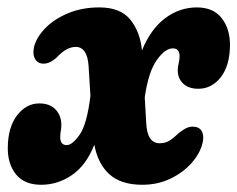

<svg xmlns="http://www.w3.org/2000/svg" viewBox="-20 -487 640 518"><path d="M364 11.5Q306.5 11.5 275.2 -16.8Q244 -45 234.5 -96.5Q212.5 -41 174.2 -14.8Q136 11.5 91 11.5Q45.5 11.5 23 -16.8Q0.5 -45 1 -88.5Q1.5 -144 26.2 -176Q51 -208 86 -208Q114.5 -208 130 -191.5Q145.5 -175 145.5 -149.5Q145.5 -141 144 -133.5Q142.5 -126 142.5 -117Q142.5 -95.5 160 -95.5Q175 -95.5 194.8 -123.5Q214.5 -151.5 224 -228L219 -309Q215.5 -360.5 184 -360.5Q173 -360.5 160.5 -354.2Q148 -348 133.5 -332.5Q109.5 -310.5 88.5 -316.5Q77.5 -320 72.8 -331.5Q68 -343 72 -361Q78.5 -386.5 102.2 -411Q126 -435.5 163.5 -451.2Q201 -467 248 -467Q304.5 -467 331.2 -434.5Q358 -402 363 -351Q386.5 -408.5 425.5 -437.8Q464.5 -467 511 -467Q555.5 -467 578 -438.2Q600.5 -409.5 600.5 -365.5Q600 -309.5 575.5 -278.5Q551 -247.5 515 -247.5Q489 -247.5 474.2 -261.5Q459.5 -275.5 459.5 -297.5Q459.5 -306 462 -316Q464.5 -326 464.5 -335.5Q464.5 -356.5 446 -356.5Q425.5 -356.5 403 -325Q380.5 -293.5 370.5 -224.5L374.5 -155Q377 -100.5 411 -100.5Q425 -100.5 435.8 -106.8Q446.5 -113 460.5 -126.5Q476.5 -139.5 487 -143.2Q497.5 -147 510.5 -144Q522.5 -140.5 526.5 -128.2Q530.5 -116 526 -99.5Q519.5 -73 496.8 -47.2Q474 -21.5 439.8 -5Q405.5 11.5 364 11.5Z"/></svg>

Font: Fraunces 72pt SuperSoft
Style: Bold Italic
Weight: 700
Italic angle: -16°
Version: Version 1.000;[0bf87f6ff]